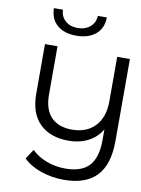

<svg xmlns="http://www.w3.org/2000/svg" viewBox="-93 -736 721 982"><g transform="rotate(10 267.0 -245.0)"><path d="M534 -484V-59Q534 64 477.5 123.5Q421 183 308 183Q245 183 188.5 163.5Q132 144 97 109L130 59Q161 90 207 107.5Q253 125 305 125Q389 125 428.5 82.5Q468 40 468 -51V-107Q443 -64 398 -41Q353 -18 297 -18Q202 -18 147.5 -71Q93 -124 93 -226V-484H158V-233Q158 -156 196 -116.5Q234 -77 304 -77Q380 -77 424 -123.5Q468 -170 468 -253V-484ZM106 -673H153Q154 -638 178.5 -616Q203 -594 242.5 -594Q282 -594 307.5 -616Q333 -638 334 -673H381Q380 -616 342.5 -585Q305 -554 242.5 -554Q180 -554 143.5 -585Q107 -616 106 -673Z"/></g></svg>

Font: Montserrat Ace
Style: Regular
Weight: 400
Designer: Julieta Ulanovsky
Foundry: Julieta Ulanovsky
Version: Version 1